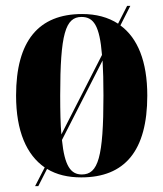

<svg xmlns="http://www.w3.org/2000/svg" viewBox="-20 -597 559 657"><path d="M100 40H111L141 -19C174 1 213 10 258 10C407 10 484 -81 484 -270C484 -387 451 -467 392 -510L426 -577H415L384 -516C350 -538 309 -549 261 -549C112 -549 35 -457 35 -270C35 -148 71 -67 133 -24ZM190 -137C187 -171 186 -216 186 -270C186 -481 204 -539 259 -539C301 -539 321 -508 329 -409ZM260 0C222 0 201 -29 192 -118L331 -390C333 -357 334 -317 334 -270C334 -59 316 0 260 0Z"/></svg>

Font: Noto Serif Display Condensed Extra
Style: Regular
Weight: 800
Width: 3
Designer: Monotype Design Team
Foundry: Monotype Imaging Inc.
Version: Version 1.900